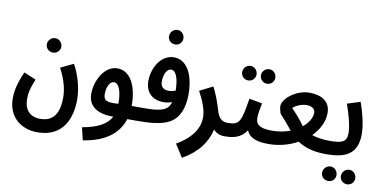

<svg xmlns="http://www.w3.org/2000/svg" viewBox="-87 -1018 3020 1511"><g transform="rotate(10 1423.0 -262.5)"><path d="M287 -409C318 -409 344 -434 344 -465C344 -497 318 -524 287 -524C254 -524 228 -497 228 -465C228 -434 254 -409 287 -409ZM38 0C38 151 146 230 274 230C488 230 539 58 539 -75C539 -178 504 -283 465 -351L363 -302C413 -207 428 -133 428 -73C428 31 396 122 279 122C195 122 150 71 150 -14C150 -67 160 -105 189 -176L93 -216C46 -112 38 -49 38 0Z M638 230C798 206 913 135 954 5H1022C1062 5 1085 -13 1085 -51C1085 -83 1064 -103 1031 -103H970C971 -261 913 -375 810 -375C707 -376 640 -249 640 -142C640 -51 705 5 836 5H842C809 70 735 108 614 130ZM745 -160C745 -210 766 -263 801 -263C842 -263 865 -198 864 -102C771 -94 745 -108 745 -160Z M1223 -639C1254 -639 1279 -664 1279 -695C1279 -728 1254 -755 1223 -755C1190 -755 1164 -728 1164 -695C1164 -664 1190 -639 1223 -639ZM1021 5C1126 5 1226 0 1293 -39C1365 -82 1395 -166 1395 -269C1395 -428 1336 -538 1233 -538C1131 -538 1065 -429 1065 -318C1065 -237 1115 -176 1211 -176C1234 -176 1258 -180 1279 -189C1270 -157 1252 -135 1224 -123C1177 -101 1093 -103 1030 -103ZM1170 -333C1170 -397 1197 -439 1227 -439C1267 -439 1289 -376 1290 -282C1272 -275 1253 -271 1235 -271C1200 -271 1170 -287 1170 -333Z M1430 230C1551 163 1618 71 1641 -33C1662 -9 1692 5 1728 5C1771 5 1791 -18 1791 -51C1791 -80 1773 -103 1738 -103C1693 -103 1663 -123 1644 -194C1630 -242 1609 -303 1577 -366L1472 -313C1513 -235 1539 -172 1539 -112C1539 -34 1497 52 1365 128Z M1989 -460C2020 -460 2045 -486 2045 -517C2045 -549 2020 -576 1989 -576C1955 -576 1930 -549 1930 -517C1930 -486 1955 -460 1989 -460ZM1838 -460C1870 -460 1895 -486 1895 -517C1895 -549 1870 -576 1838 -576C1805 -576 1780 -549 1780 -517C1780 -486 1805 -460 1838 -460ZM1727 5C1797 5 1860 -5 1905 -73C1927 -21 1978 5 2081 5C2124 5 2144 -18 2144 -51C2144 -80 2127 -103 2091 -103C1984 -103 1960 -135 1960 -184C1960 -219 1971 -268 1977 -301L1873 -320C1842 -132 1833 -103 1737 -103Z M2080 5C2165 5 2246 -17 2313 -54C2383 -10 2454 5 2544 5C2583 5 2607 -15 2607 -50C2607 -82 2588 -103 2554 -103C2499 -103 2450 -110 2409 -124C2464 -179 2498 -246 2498 -315C2498 -412 2423 -449 2331 -449C2225 -449 2122 -366 2122 -304C2122 -290 2132 -249 2138 -243C2167 -212 2199 -176 2236 -129C2194 -113 2144 -103 2090 -103ZM2217 -307C2246 -333 2289 -349 2326 -349C2361 -349 2394 -335 2394 -299C2394 -260 2369 -216 2324 -180C2291 -227 2254 -268 2217 -307Z M2543 5C2690 5 2792 -34 2792 -198C2792 -276 2764 -381 2739 -448L2635 -415C2661 -342 2688 -248 2688 -189C2688 -118 2651 -103 2553 -103ZM2746 210C2777 210 2802 185 2802 154C2802 121 2777 94 2746 94C2713 94 2687 121 2687 154C2687 185 2713 210 2746 210ZM2596 210C2627 210 2652 185 2652 154C2652 121 2627 94 2596 94C2562 94 2537 121 2537 154C2537 185 2562 210 2596 210Z"/></g></svg>

Font: Noto Sans Arabic UI XCn SmBd
Style: Regular
Weight: 600
Width: 2
Designer: Monotype Design Team, Nadine Chahine and Nizar Qandah
Foundry: Monotype Imaging Inc.
Version: Version 2.010